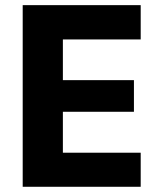

<svg xmlns="http://www.w3.org/2000/svg" viewBox="-20 -715 579 735"><path d="M518.6 -130.4H220.7V-287.1H492.7V-408.2H220.7V-564H518.6V-695.3H66.9V0H518.6Z"/></svg>

Font: Estedad-VF-FD Black
Style: Regular
Weight: 900
Designer: Amin Abedi
Version: Version 4.000